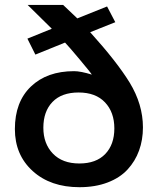

<svg xmlns="http://www.w3.org/2000/svg" viewBox="-20 -757 639 787"><path d="M305.7 10.3Q187 10.3 114 -55.9Q41 -122.1 41 -228Q41 -339.4 106.7 -402.3Q172.4 -465.3 283.7 -465.3Q310.5 -465.3 356.4 -451.2Q352.5 -458.5 307.1 -512.7Q261.7 -566.9 246.6 -582.5L125 -533.2L92.3 -598.6L192.4 -639.2L93.3 -736.8H238.8L296.9 -681.6L418.9 -730.5L452.6 -666L349.6 -625Q459 -503.9 511.2 -418.9Q565.9 -329.1 565.9 -234.9Q565.9 -183.6 550 -139.9Q534.2 -96.2 502.9 -62.3Q471.7 -28.3 421.1 -9Q370.6 10.3 305.7 10.3ZM305.2 -86.9Q374 -86.9 411.4 -125.7Q448.7 -164.6 448.7 -230.5Q448.7 -296.9 410.4 -337.4Q372.1 -377.9 302.2 -377.9Q232.4 -377.9 195.1 -339.1Q157.7 -300.3 157.7 -233.4Q157.7 -168 196.8 -127.4Q235.8 -86.9 305.2 -86.9Z"/></svg>

Font: Oxygen
Style: Bold
Weight: 700
Designer: vernon adams
Foundry: Vernon Adams
Version: Version 0.2.3 webfont; ttfautohint (v0.93.3-1d66) -l 8 -r 50